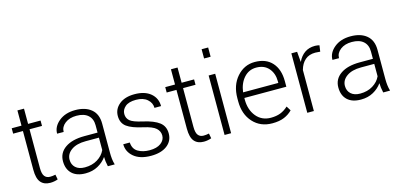

<svg xmlns="http://www.w3.org/2000/svg" viewBox="-68 -1201 3438 1648"><g transform="rotate(-15 1651.0 -376.5)"><path d="M161.6 -663.6V-528.3H272.5V-480.5H161.6V-136.2Q161.6 -83.5 179 -62.3Q196.3 -41 226.1 -41Q238.8 -41 249 -42.2Q259.3 -43.5 275.4 -46.4L283.7 -2.4Q270.5 2.9 252.4 6.3Q234.4 9.8 215.8 9.8Q161.1 9.8 132.1 -24.2Q103 -58.1 103 -136.2V-480.5H16.1V-528.3H103V-663.6Z M729 0Q723.1 -27.3 720.7 -45.9Q718.3 -64.5 718.3 -83.5L716.8 -84Q688 -43 640.1 -16.6Q592.3 9.8 530.3 9.8Q451.7 9.8 409.7 -30.3Q367.7 -70.3 367.7 -140.6Q367.7 -215.3 429.9 -258.5Q492.2 -301.8 601.6 -301.8H718.3V-367.2Q718.3 -424.8 682.4 -456.5Q646.5 -488.3 580.1 -488.3Q517.6 -488.3 478 -457.8Q438.5 -427.2 438.5 -382.3L380.4 -382.8Q380.4 -445.3 436.8 -491.7Q493.2 -538.1 582.5 -538.1Q671.9 -538.1 724.1 -494.4Q776.4 -450.7 776.4 -366.2V-106.4Q776.4 -78.1 779.3 -52.2Q782.2 -26.4 790 0ZM537.1 -41.5Q601.6 -41.5 649.2 -70.6Q696.8 -99.6 718.3 -146.5V-256.8H600.6Q519.5 -256.8 472.7 -223.4Q425.8 -189.9 425.8 -138.7Q425.8 -95.2 454.8 -68.4Q483.9 -41.5 537.1 -41.5Z M1248.5 -134.3Q1248.5 -172.4 1218.8 -199.5Q1189 -226.6 1107.9 -244.6Q1011.2 -265.6 967 -298.3Q922.9 -331.1 922.9 -394Q922.9 -456.1 972.9 -497.1Q1022.9 -538.1 1108.9 -538.1Q1200.2 -538.1 1252 -494.4Q1303.7 -450.7 1303.7 -380.4H1245.1Q1245.1 -424.8 1209 -456.5Q1172.9 -488.3 1108.9 -488.3Q1043.9 -488.3 1012.5 -460.9Q981 -433.6 981 -396Q981 -358.9 1007.8 -335.4Q1034.7 -312 1118.7 -293.5Q1214.4 -272 1260.5 -236.6Q1306.6 -201.2 1306.6 -137.2Q1306.6 -69.8 1254.2 -30Q1201.7 9.8 1111.8 9.8Q1013.7 9.8 959.5 -35.6Q905.3 -81.1 905.3 -147.9H963.4Q966.8 -89.4 1009.5 -64.5Q1052.2 -39.6 1111.8 -39.6Q1176.3 -39.6 1212.4 -66.7Q1248.5 -93.8 1248.5 -134.3Z M1525.9 -663.6V-528.3H1636.7V-480.5H1525.9V-136.2Q1525.9 -83.5 1543.2 -62.3Q1560.5 -41 1590.3 -41Q1603 -41 1613.3 -42.2Q1623.5 -43.5 1639.6 -46.4L1647.9 -2.4Q1634.8 2.9 1616.7 6.3Q1598.6 9.8 1580.1 9.8Q1525.4 9.8 1496.3 -24.2Q1467.3 -58.1 1467.3 -136.2V-480.5H1380.4V-528.3H1467.3V-663.6Z M1824.2 0H1766.1V-528.3H1824.2ZM1824.2 -679.7H1766.1V-761.7H1824.2Z M2189.5 9.8Q2084 9.8 2018.8 -61.8Q1953.6 -133.3 1953.6 -248.5V-275.4Q1953.6 -391.1 2018.3 -464.6Q2083 -538.1 2177.2 -538.1Q2276.4 -538.1 2330.8 -477.8Q2385.3 -417.5 2385.3 -312.5V-262.7H2012.2V-248.5Q2012.2 -157.7 2060.5 -98.6Q2108.9 -39.6 2189.5 -39.6Q2237.8 -39.6 2274.2 -53.5Q2310.5 -67.4 2343.3 -97.7L2368.2 -57.6Q2338.4 -26.4 2295.4 -8.3Q2252.4 9.8 2189.5 9.8ZM2177.2 -488.3Q2111.3 -488.3 2067.6 -439.2Q2023.9 -390.1 2014.2 -312H2327.1V-326.7Q2327.1 -397 2287.6 -442.6Q2248 -488.3 2177.2 -488.3Z M2744.1 -478 2700.7 -481Q2644.5 -481 2609.6 -450.4Q2574.7 -419.9 2559.6 -364.7V0H2501V-528.3H2552.2L2559.6 -440.4V-438L2561 -437.5Q2583.5 -485.4 2621.1 -511.7Q2658.7 -538.1 2712.9 -538.1Q2724.1 -538.1 2734.6 -536.4Q2745.1 -534.7 2752 -532.7Z M3175.8 0Q3169.9 -27.3 3167.5 -45.9Q3165 -64.5 3165 -83.5L3163.6 -84Q3134.8 -43 3086.9 -16.6Q3039.1 9.8 2977.1 9.8Q2898.4 9.8 2856.4 -30.3Q2814.5 -70.3 2814.5 -140.6Q2814.5 -215.3 2876.7 -258.5Q2939 -301.8 3048.3 -301.8H3165V-367.2Q3165 -424.8 3129.2 -456.5Q3093.3 -488.3 3026.9 -488.3Q2964.4 -488.3 2924.8 -457.8Q2885.3 -427.2 2885.3 -382.3L2827.1 -382.8Q2827.1 -445.3 2883.5 -491.7Q2939.9 -538.1 3029.3 -538.1Q3118.7 -538.1 3170.9 -494.4Q3223.1 -450.7 3223.1 -366.2V-106.4Q3223.1 -78.1 3226.1 -52.2Q3229 -26.4 3236.8 0ZM2983.9 -41.5Q3048.3 -41.5 3095.9 -70.6Q3143.6 -99.6 3165 -146.5V-256.8H3047.4Q2966.3 -256.8 2919.4 -223.4Q2872.6 -189.9 2872.6 -138.7Q2872.6 -95.2 2901.6 -68.4Q2930.7 -41.5 2983.9 -41.5Z"/></g></svg>

Font: Roboto Web
Style: Light
Weight: 300
Designer: Google
Version: Version 1.200310; 2013